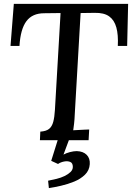

<svg xmlns="http://www.w3.org/2000/svg" viewBox="-20 -720 680 986"><path d="M638 -700 633 -484H585Q588 -541 577.5 -579Q567 -617 540.5 -636Q514 -655 466 -654L394 -653L364 -134Q363 -107 360.5 -85.5Q358 -64 356 -51Q369 -52 383.5 -52.5Q398 -53 412 -54Q426 -55 438 -55L435 0H185L187 -44Q217 -46 232 -58Q247 -70 253.5 -94.5Q260 -119 262 -155L291 -653L207 -652Q146 -652 115.5 -611Q85 -570 80 -484H34L51 -700ZM231 246 227 208Q248 204 270.5 198.5Q293 193 311.5 184Q330 175 342 163.5Q354 152 354 137Q354 117 340.5 111.5Q327 106 309 109.5Q291 113 278 122L243 106L279 -9H337L306 74Q320 66 339.5 61Q359 56 374 56Q407 57 425 75Q443 93 441 123Q439 155 416.5 177Q394 199 361 212.5Q328 226 293 234Q258 242 231 246Z"/></svg>

Font: Lora Medium
Style: Italic
Weight: 500
Italic angle: -3°
Designer: Olga Karpushina, Alexei Vanyashin (Cyrillic)
Foundry: Cyreal
Version: Version 3.004